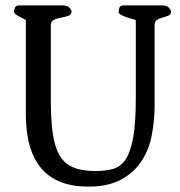

<svg xmlns="http://www.w3.org/2000/svg" viewBox="-20 -678 668 714"><path d="M76 -603Q73 -606 65.5 -609.5Q58 -613 50.5 -617Q43 -621 37.5 -625.5Q32 -630 32 -634Q32 -640 35.5 -649Q39 -658 51 -658H212Q230 -658 238 -649.5Q246 -641 246 -636Q246 -623 234 -619Q222 -615 207.5 -612.5Q193 -610 181 -604.5Q169 -599 169 -584V-305Q169 -233 176 -183Q183 -133 201 -101.5Q219 -70 251.5 -56Q284 -42 335 -42Q373 -42 401 -50Q429 -58 447.5 -86Q466 -114 475.5 -168Q485 -222 485 -315V-603Q480 -606 469 -608.5Q458 -611 447.5 -615Q437 -619 429 -623.5Q421 -628 421 -634Q421 -640 424 -649Q427 -658 440 -658H582Q600 -658 608 -649.5Q616 -641 616 -636Q616 -624 606.5 -620Q597 -616 585.5 -613Q574 -610 564.5 -604.5Q555 -599 555 -584V-287Q555 -230 544.5 -175.5Q534 -121 506 -78.5Q478 -36 430 -10Q382 16 308 16Q76 16 76 -254Z"/></svg>

Font: Asar
Style: Regular
Weight: 400
Designer: Eben Sorkin
Foundry: Eben Sorkin, Pria Ravichandran
Version: Version 1.003; ttfautohint (v1.3) -l 8 -r 50 -G 0 -x 0 -H 45